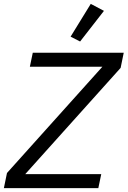

<svg xmlns="http://www.w3.org/2000/svg" viewBox="-35 -970 658 990"><path d="M487 -72 472 0H-15L1 -78L493 -626H119L134 -698H603L587 -620L95 -72ZM501 -914 378 -756 329 -781 433 -950Z"/></svg>

Font: IBM Plex Sans Var
Style: Italic
Weight: 400
Italic angle: -11.31°
Designer: Mike Abbink, Paul van der Laan, Pieter van Rosmalen
Foundry: Bold Monday
Version: Version 1.001